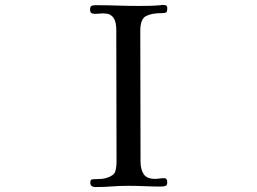

<svg xmlns="http://www.w3.org/2000/svg" viewBox="-20 -755 1040 776"><path d="M656 -19Q656 -6 649 -3.5Q642 -1 631 -1Q598 -1 564.5 -2.5Q531 -4 498 -4Q465 -4 432 -1.5Q399 1 366 1Q345 1 345 -17Q345 -29 352 -30Q359 -31 366 -31Q379 -31 391 -32Q403 -33 414 -37Q441 -46 446 -62.5Q451 -79 451 -104Q451 -236 450.5 -368Q450 -500 450 -632Q450 -667 439.5 -682Q429 -697 413 -699.5Q397 -702 381 -700Q365 -698 354.5 -700Q344 -702 344 -715Q344 -728 349.5 -731Q355 -734 367 -734Q411 -734 455 -732.5Q499 -731 543 -731Q564 -731 585.5 -731.5Q607 -732 629 -734Q632 -735 638 -735Q646 -735 651 -733Q656 -731 656 -722Q656 -707 651 -704.5Q646 -702 635 -702Q593 -702 570 -690Q547 -678 547 -630Q547 -498 547.5 -366Q548 -234 548 -102Q548 -71 560.5 -51.5Q573 -32 607 -32Q616 -32 625 -33.5Q634 -35 643 -35Q656 -35 656 -19Z"/></svg>

Font: Kaisei HarunoUmi
Style: Regular
Weight: 400
Designer: Font-Kai, 金井和夫
Foundry: KAZUO KANAI
Version: Version 5.003